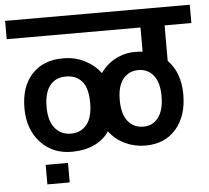

<svg xmlns="http://www.w3.org/2000/svg" viewBox="-67 -681 912 837"><g transform="rotate(-5 389.0 -263.0)"><path d="M204.6 14.2V99.6H106.9V14.2ZM132.8 -236.8Q132.8 -175.3 159.2 -143.6Q185.5 -111.8 229 -111.8Q272.5 -111.8 298.1 -143.3Q323.7 -174.8 323.7 -238.5Q323.7 -302.2 298.6 -332Q273.4 -361.8 228 -361.8Q182.6 -361.8 157.7 -330.1Q132.8 -298.3 132.8 -236.8ZM636.2 -240.2Q636.2 -300.3 611.3 -331.3Q586.4 -362.3 545.2 -362.3Q503.9 -362.3 478.5 -331.3Q453.1 -300.3 453.1 -239Q453.1 -177.7 478.5 -146.2Q503.9 -114.7 545.9 -114.7Q587.9 -114.7 612.1 -147.5Q636.2 -180.2 636.2 -240.2ZM222.7 -441.9Q274.9 -441.9 317.1 -420.4Q359.4 -398.9 386.2 -362.8Q412.1 -400.9 452.4 -421.6Q492.7 -442.4 538.1 -442.4Q557.1 -442.4 570.8 -440.4V-546.4H-14.6V-626.5H793.5V-546.4H676.3V-391.1Q731.4 -334.5 731.4 -239.7Q731.4 -145 682.1 -88.4Q632.8 -31.7 548.3 -31.7H548.8H548.3Q500.5 -31.7 458.7 -51.5Q417 -71.3 389.6 -107.9Q367.7 -73.7 326.9 -53.7Q286.1 -33.7 230 -32.7Q144 -31.2 90.1 -88.9Q36.1 -146.5 36.1 -240Q36.1 -333.5 85.7 -387.7Q135.3 -441.9 222.7 -441.9Z"/></g></svg>

Font: Yantramanav Medium
Style: Regular
Weight: 500
Version: Version 1.001;PS 1.0;hotconv 1.0.72;makeotf.lib2.5.5900; ttf